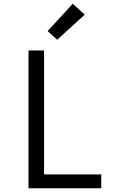

<svg xmlns="http://www.w3.org/2000/svg" viewBox="-20 -1004 640 1024"><path d="M132 0V-735H215V-74H520V0ZM285 -792 234 -838 368 -984 432 -926Z"/></svg>

Font: Iosevka Custom Extended
Style: Regular
Weight: 400
Width: 7
Monospace: yes
Designer: Belleve Invis
Foundry: Belleve Invis
Version: Version 11.2.4; ttfautohint (v1.8.4)